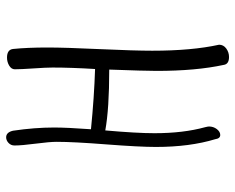

<svg xmlns="http://www.w3.org/2000/svg" viewBox="-92 -656 784 641"><g transform="rotate(-90 300.5 -336.0)"><path d="M395 -553.2Q395 -574.2 392.1 -616.2Q389.2 -658.2 389.2 -679.2Q389.2 -690.4 401.4 -697.8Q413.6 -705.1 428.2 -705.1Q454.6 -705.1 457 -685.1Q461.9 -637.2 461.9 -569.8Q461.9 -511.7 456.5 -395.3Q451.2 -278.8 451.2 -220.2Q451.2 -87.9 471.2 2.9Q471.2 17.6 458.5 26.9Q445.8 36.1 430.2 36.1Q406.2 36.1 403.8 18.1Q383.8 -74.2 383.8 -206.1Q383.8 -244.1 388.2 -363.8Q257.3 -363.8 185.1 -377Q175.8 -272 175.8 -212.9Q175.8 -116.7 195.8 -43.9Q198.2 -34.2 198.2 -30.8Q198.2 -16.1 189.5 -4.6Q180.7 6.8 169.9 6.8Q158.2 6.8 155.8 -9.8Q129.9 -95.2 129.9 -208Q129.9 -262.7 138.4 -373Q147 -483.4 147 -539.1Q147 -562.5 140.9 -609.4Q134.8 -656.2 134.8 -680.2Q134.8 -691.9 143.3 -700Q151.9 -708 162.1 -708Q178.7 -708 184.1 -685.1Q194.8 -612.8 194.8 -547.9Q194.8 -504.9 189 -424.8Q295.9 -414.1 390.1 -411.1Q395 -490.7 395 -553.2Z"/></g></svg>

Font: Zhizn
Style: Regular
Weight: 400
Designer: Peter Zharnov
Foundry: Peter Zharnov
Version: Version 1.000